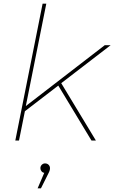

<svg xmlns="http://www.w3.org/2000/svg" viewBox="-20 -762 620 1041"><path d="M312 -311 500 0H476L296 -298L115 -159L83 0H63L211 -742H231L120 -187L548 -517H580ZM251 150Q251 163 242 179L202 259H184L220 175Q211 174 205 166.5Q199 159 199 150Q199 139 206.5 131.5Q214 124 224 124Q236 124 243.5 131.5Q251 139 251 150Z"/></svg>

Font: Montserrat Alternates Thin
Style: Italic
Weight: 250
Italic angle: -11.3°
Designer: Julieta Ulanovsky
Foundry: Julieta Ulanovsky
Version: Version 7.200